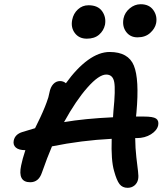

<svg xmlns="http://www.w3.org/2000/svg" viewBox="-20 -938 780 909"><path d="M630.9 -761.2Q596.2 -761.2 576.9 -787.6Q557.6 -814 564.9 -851.1Q570.8 -878.9 594.2 -898.4Q617.7 -918 646 -918Q686 -918 705.8 -890.4Q725.6 -862.8 719.2 -828.1Q713.9 -802.7 690.9 -782Q668 -761.2 630.9 -761.2ZM391.1 -754.9Q354.5 -754.9 334.5 -781.2Q314.5 -807.6 321.8 -844.2Q327.6 -874 348.9 -893.6Q370.1 -913.1 398.9 -913.1Q443.4 -913.1 463.4 -885Q483.4 -856.9 477.1 -820.8Q470.7 -792.5 449 -773.7Q427.2 -754.9 391.1 -754.9ZM584 -48.8Q559.6 -48.8 545.9 -66.4Q532.2 -84 520 -128.9Q505.4 -178.7 508.8 -280.8Q364.7 -273.4 226.1 -245.1Q204.1 -193.8 178.2 -120.1Q163.1 -75.2 123 -75.2Q63 -75.2 80.1 -154.8Q85.9 -184.1 100.1 -227.1Q68.8 -227.1 54.9 -239.5Q41 -252 44.9 -272Q50.8 -302.2 85.9 -313Q131.3 -327.1 146 -331.1Q147.5 -334.5 158 -355.7Q168.5 -377 170.9 -382.3Q173.3 -387.7 181.4 -405.5Q189.5 -423.3 192.4 -431.4Q195.3 -439.5 200.7 -453.1Q206.1 -466.8 209 -477.5Q211.9 -488.3 213.9 -499Q218.8 -525.4 232.2 -539.8Q245.6 -554.2 264.2 -554.2Q280.3 -554.2 292 -543.9Q343.3 -615.2 396.2 -653.6Q449.2 -691.9 499 -691.9Q587.4 -691.9 613.8 -627.4Q640.1 -563 626 -405.8Q624 -392.1 624 -386.2H661.1Q704.6 -386.2 718.8 -376.7Q732.9 -367.2 729 -345.2Q723.6 -320.3 694.8 -302.2Q666 -284.2 627 -284.2H620.1Q620.6 -236.8 625.5 -193.8Q630.4 -150.9 633.5 -127Q636.7 -103 633.8 -88.9Q629.9 -70.8 616.5 -59.8Q603 -48.8 584 -48.8ZM482.9 -585Q448.2 -585 393.8 -523.4Q339.4 -461.9 283.2 -359.9Q380.4 -376.5 515.1 -382.8Q517.1 -402.3 517.1 -413.1Q527.3 -513.7 520.8 -549.3Q514.2 -585 482.9 -585Z"/></svg>

Font: Shantell Sans Irregular Bouncy
Style: Italic
Weight: 500
Italic angle: -11.31°
Designer: Stephen Nixon, Anya Danilova, Shantell Martin
Foundry: Arrow Type
Version: Version 1.006;[9816181b4]